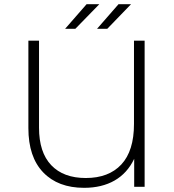

<svg xmlns="http://www.w3.org/2000/svg" viewBox="-20 -895 835 920"><path d="M673 -700H622V-301C622 -215 601.8 -150.3 561.5 -107C521.2 -63.7 464.3 -42 391 -42C319.7 -42 264.5 -62.5 225.5 -103.5C186.5 -144.5 167 -204.3 167 -283V-700H116V-281C116 -189 139.7 -118.3 187 -69C234.3 -19.7 299.7 5 383 5C439.7 5 488.3 -6.7 529 -30C569.7 -53.3 601 -88 623 -134V0H673ZM395 -875 292 -757H341L456 -875ZM548 -875 445 -757H494L608 -875Z"/></svg>

Font: Montserrat Custom ExtraLight
Style: Regular
Weight: 300
Designer: Julieta Ulanovsky
Foundry: Julieta Ulanovsky
Version: Version 7.200